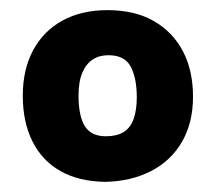

<svg xmlns="http://www.w3.org/2000/svg" viewBox="-20 -722 425 379"><path d="M192 -702Q141 -702 103.5 -681.5Q66 -661 45.5 -623Q25 -585 25 -533Q25 -481 44 -443Q63 -405 99 -384.5Q135 -364 187 -363Q239 -364 278.5 -384.5Q318 -405 339.5 -442.5Q361 -480 361 -531Q361 -583 341 -621Q321 -659 283.5 -680.5Q246 -702 192 -702ZM194 -613Q226 -613 238 -590.5Q250 -568 250 -530Q250 -504 243.5 -486.5Q237 -469 223.5 -461Q210 -453 189 -453Q160 -453 147.5 -473Q135 -493 135 -533Q135 -561 142.5 -578.5Q150 -596 163 -604.5Q176 -613 194 -613Z"/></svg>

Font: Catamaran Thin
Style: Bold
Weight: 700
Version: Version 2.000